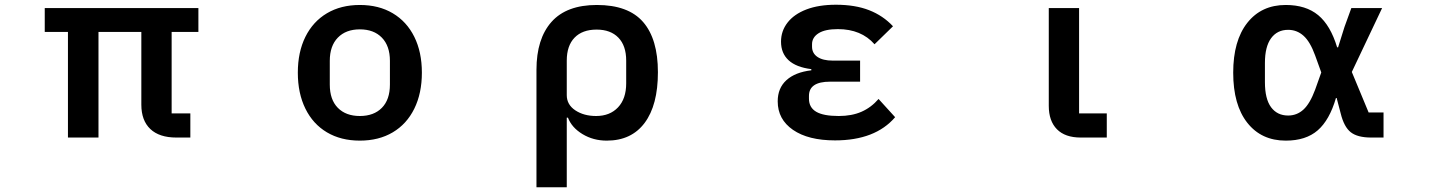

<svg xmlns="http://www.w3.org/2000/svg" viewBox="-20 -581 6040 811"><path d="M267 0V-446H169V-547H818V-446H705V-102H784V0H725Q653 0 615 -36Q577 -72 577 -139V-446H396V0Z M1238 -274Q1238 -361 1270 -425.5Q1302 -490 1361 -525Q1420 -560 1500 -560Q1580 -560 1639 -525Q1698 -490 1730 -425.5Q1762 -361 1762 -274Q1762 -187 1730 -122Q1698 -57 1639 -22Q1580 13 1500 13Q1420 13 1361 -22Q1302 -57 1270 -122Q1238 -187 1238 -274ZM1627 -224V-324Q1627 -387 1593 -422Q1559 -457 1500 -457Q1441 -457 1407 -422Q1373 -387 1373 -324V-224Q1373 -160 1407 -125.5Q1441 -91 1500 -91Q1559 -91 1593 -125.5Q1627 -160 1627 -224Z M2246 -286Q2246 -417 2309.5 -488.5Q2373 -560 2501 -560Q2634 -560 2696.5 -488Q2759 -416 2759 -276Q2759 -137 2703 -62Q2647 13 2543 13Q2486 13 2440.5 -14.5Q2395 -42 2379 -84H2374V210H2246ZM2625 -229V-325Q2625 -388 2592 -422Q2559 -456 2500 -456Q2440 -456 2407 -422Q2374 -388 2374 -325V-179Q2374 -139 2410 -115Q2446 -91 2498 -91Q2556 -91 2590.5 -127.5Q2625 -164 2625 -229Z M3265 -153Q3265 -209 3302 -242.5Q3339 -276 3407 -284V-289Q3343 -297 3311 -326.5Q3279 -356 3279 -405Q3279 -450 3306.5 -485.5Q3334 -521 3386 -541Q3438 -561 3511 -561Q3592 -561 3651 -538Q3710 -515 3752 -470L3674 -394Q3618 -458 3519 -458Q3465 -458 3437.5 -440.5Q3410 -423 3410 -394V-384Q3410 -356 3433 -340.5Q3456 -325 3497 -325H3613V-236H3486Q3397 -236 3397 -176V-164Q3397 -127 3427.5 -109Q3458 -91 3523 -91Q3578 -91 3619 -109Q3660 -127 3691 -163L3761 -86Q3677 12 3507 12Q3394 12 3329.5 -32.5Q3265 -77 3265 -153Z M4545 0Q4479 0 4444.5 -35Q4410 -70 4410 -134V-547H4538V-102H4655V0Z M5189 -274Q5189 -409 5248.5 -484.5Q5308 -560 5411 -560Q5496 -560 5548 -517Q5600 -474 5628 -381H5632L5659 -467L5688 -547H5818L5690 -277L5761 -106H5824V0H5772Q5714 0 5685.5 -22.5Q5657 -45 5643 -102L5626 -167H5623Q5596 -74 5546 -30.5Q5496 13 5411 13Q5308 13 5248.5 -62.5Q5189 -138 5189 -274ZM5535 -202 5561 -275 5535 -347Q5514 -405 5486 -430Q5458 -455 5421 -455Q5375 -455 5349 -419.5Q5323 -384 5323 -315V-234Q5323 -163 5349 -128Q5375 -93 5421 -93Q5458 -93 5485.5 -118Q5513 -143 5535 -202Z"/></svg>

Font: IBM Plex Sans JP SemiBold
Style: Regular
Weight: 600
Designer: Mike Abbink; Paul van der Laan; Pieter van Rosmalen; Wujin Sim; Yejin Wi; Jinhee Kim; Boomi Park; Yona Kim; Kichan Ma
Foundry: Sandoll Inc.
Version: Version 1.001